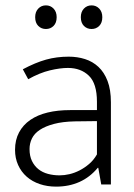

<svg xmlns="http://www.w3.org/2000/svg" viewBox="-20 -687 499 715"><path d="M65 -429Q112 -454 151.5 -465Q191 -476 236 -476Q268 -476 296.5 -467Q325 -458 346.5 -438Q368 -418 380.5 -385.5Q393 -353 393 -306V0H357L346 -62H344Q315 -27 276 -9.5Q237 8 189 8Q156 8 128 -1.5Q100 -11 79.5 -29Q59 -47 47.5 -72.5Q36 -98 36 -129Q36 -166 51 -194Q66 -222 93 -240.5Q120 -259 157.5 -268Q195 -277 241 -277H341V-308Q341 -376 311 -405Q281 -434 233 -434Q204 -434 166 -425Q128 -416 85 -392ZM341 -236 258 -235Q213 -234 181 -225.5Q149 -217 128.5 -203.5Q108 -190 99 -171.5Q90 -153 90 -132Q90 -106 99 -87.5Q108 -69 123 -57Q138 -45 158.5 -39.5Q179 -34 202 -34Q220 -34 239 -38.5Q258 -43 276.5 -52.5Q295 -62 312 -76.5Q329 -91 341 -112ZM111 -623Q111 -643 122.5 -655Q134 -667 151 -667Q168 -667 179.5 -655Q191 -643 191 -623Q191 -602 179.5 -590.5Q168 -579 151 -579Q134 -579 122.5 -590.5Q111 -602 111 -623ZM281 -623Q281 -643 292.5 -655Q304 -667 321 -667Q338 -667 349.5 -655Q361 -643 361 -623Q361 -602 349.5 -590.5Q338 -579 321 -579Q304 -579 292.5 -590.5Q281 -602 281 -623Z"/></svg>

Font: Mukta Malar ExtraLight
Style: Regular
Weight: 275
Designer: Aadarsh Rajan, Girish Dalvi, Yashodeep Gholap
Foundry: Ek Type
Version: Version 2.538;PS 1.000;hotconv 16.6.51;makeotf.lib2.5.65220;